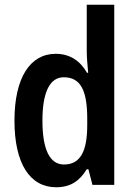

<svg xmlns="http://www.w3.org/2000/svg" viewBox="-20 -780 568 810"><path d="M217 10C278 10 316 -17 346 -66H353L370 0H462V-760H346V-563C346 -538 349 -505 352 -473H347C318 -524 274 -553 215 -553C107 -553 41 -452 41 -271C41 -90 106 10 217 10ZM250 -86C190 -86 159 -149 159 -271C159 -389 189 -454 249 -454C321 -454 348 -397 348 -279V-252C348 -140 318 -86 250 -86Z"/></svg>

Font: Noto Sans Thai Cond SemBd
Style: Regular
Weight: 600
Width: 3
Designer: Monotype Design Team
Foundry: Monotype Imaging Inc.
Version: Version 2.002